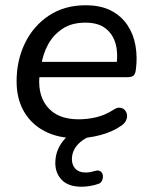

<svg xmlns="http://www.w3.org/2000/svg" viewBox="-20 -516 574 729"><path d="M272 9Q202 9 150.5 -17.5Q99 -44 71 -92.5Q43 -141 43 -207Q43 -287 75 -352.5Q107 -418 166 -457Q225 -496 305 -496Q363 -496 402 -475.5Q441 -455 464 -420.5Q487 -386 494.5 -342.5Q502 -299 496 -253Q494 -235 487 -229Q480 -223 465 -223H114L122 -281H440L422 -267Q429 -313 419 -349.5Q409 -386 381 -408Q353 -430 304 -430Q252 -430 217 -406.5Q182 -383 162.5 -347Q143 -311 137 -270L132 -245Q119 -162 158 -112.5Q197 -63 278 -63Q313 -63 346 -71Q379 -79 409 -98Q423 -108 434.5 -107Q446 -106 453 -99Q460 -92 462 -81.5Q464 -71 459 -59.5Q454 -48 441 -39Q407 -15 360.5 -3Q314 9 272 9ZM290 193Q240 193 215 167.5Q190 142 190 103Q190 57 218.5 20.5Q247 -16 298 -37L325 0Q302 9 285.5 23Q269 37 261 53.5Q253 70 253 88Q253 111 266.5 125Q280 139 305 139Q314 139 322.5 137.5Q331 136 341 133Q354 129 361.5 134.5Q369 140 370.5 150Q372 160 367.5 169.5Q363 179 354 182Q340 187 322.5 190Q305 193 290 193Z"/></svg>

Font: Nunito ExtraLight Medium
Style: Italic
Weight: 500
Italic angle: -9°
Version: Version 3.602